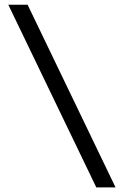

<svg xmlns="http://www.w3.org/2000/svg" viewBox="-20 -688 533 827"><path d="M477.7 119.2H394.8L15.7 -667.7H98.9Z"/></svg>

Font: Anek Gurmukhi Medium SemiExpanded
Style: Regular
Weight: 500
Width: 6
Version: Version 1.003